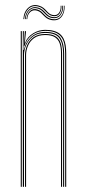

<svg xmlns="http://www.w3.org/2000/svg" viewBox="-20 -720 333 740"><path d="M231.2 0V-514Q231.2 -535 227.6 -551.2Q224 -567.5 215.2 -578.5Q206.5 -589.5 191.6 -595.2Q176.8 -601 154.2 -601Q126.2 -601 104.6 -585.6Q83 -570.2 74 -542.5H72L75.8 -600H80V-596.2L75.8 -555.5H76.8Q85.5 -577.8 107.4 -591.4Q129.2 -605 154.2 -605Q173.2 -605 187 -601.1Q200.8 -597.2 210.1 -589.8Q219.5 -582.2 225 -571.2Q230.5 -560.2 232.9 -545.9Q235.2 -531.5 235.2 -514V0ZM60 0V-600H64V0ZM76.5 0V-508.8Q76.5 -525.8 84 -544.4Q91.5 -563 108.5 -576Q125.5 -589 154.2 -589Q173.2 -589 185.9 -584.1Q198.5 -579.2 205.8 -569.6Q213 -560 216.1 -546Q219.2 -532 219.2 -514V0H215.2V-514Q215.2 -537 209.9 -552.8Q204.5 -568.5 191.2 -576.8Q178 -585 154.2 -585Q127.5 -585 111.2 -572.9Q95 -560.8 87.8 -543.1Q80.5 -525.5 80.5 -508.8V0ZM68 0V-600H72L70 -527.8H72Q77.8 -556.5 99.4 -576.8Q121 -597 154.2 -597Q198.2 -597 212.8 -574.6Q227.2 -552.2 227.2 -514V0H223.2V-514Q223.2 -552 209 -572.5Q194.8 -593 154.2 -593Q124.8 -593 106.8 -579Q88.8 -565 80.6 -545.4Q72.5 -525.8 72.5 -508.8V0ZM70 -646.2Q72 -675.2 89.1 -690.2Q106.2 -705.2 130 -698.2Q140.5 -695.2 147.1 -689.9Q153.8 -684.5 158.8 -678.8Q163.8 -673 169.4 -668.4Q175 -663.8 183.5 -662.2Q199 -659.2 207 -670Q215 -680.8 213.8 -697.8H216.8Q218 -678.8 209 -666.9Q200 -655 182.8 -658.2Q173.8 -660 167.9 -664.8Q162 -669.5 156.8 -675.2Q151.5 -681 145.1 -686.4Q138.8 -691.8 128.5 -694.5Q105.8 -701 90.2 -686.4Q74.8 -671.8 73 -646.2ZM76 -646.2Q78 -671.5 93 -684Q108 -696.5 127.8 -690.5Q137.5 -687.5 143.8 -682.2Q150 -677 155 -671.2Q160 -665.5 166.1 -660.8Q172.2 -656 182 -654.2Q200.5 -651 210.9 -663.5Q221.2 -676 220 -697.8H223Q224.2 -674.8 212.8 -661Q201.2 -647.2 181 -650.5Q171 -652.2 164.6 -656.9Q158.2 -661.5 153 -667.2Q147.8 -673 141.8 -678.4Q135.8 -683.8 126.5 -686.8Q108 -692.8 94.4 -681.2Q80.8 -669.8 79 -646.2ZM82 -646.2Q83.8 -667 95.8 -678Q107.8 -689 125.2 -683Q134 -680 139.9 -674.8Q145.8 -669.5 151 -663.6Q156.2 -657.8 163 -653.1Q169.8 -648.5 180.2 -646.5Q202.2 -642.5 215 -657.1Q227.8 -671.8 226 -697.8H229Q230.2 -670.5 216.6 -654.5Q203 -638.5 179.2 -642.5Q168.2 -644.5 161.1 -649.2Q154 -654 148.6 -659.9Q143.2 -665.8 137.5 -671Q131.8 -676.2 123.2 -678.8Q108.2 -683.5 97.2 -674.2Q86.2 -665 85 -646.2Z"/></svg>

Font: Big Shoulders Inline Display SC Thin
Style: Regular
Weight: 100
Designer: Patric King
Foundry: XO Type Co
Version: Version 2.002